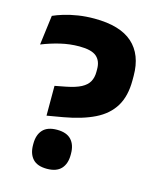

<svg xmlns="http://www.w3.org/2000/svg" viewBox="-103 -725 668 812"><g transform="rotate(15 231.0 -319.0)"><path d="M190.1 -215.3 119.9 -203.2V-333.7L167.9 -342.9Q209.5 -351.1 232.8 -363.5Q256.1 -375.9 266 -393.9Q275.8 -412 275.8 -436.1V-448.7Q275.8 -484.9 253.9 -503.5Q232 -522.1 179.2 -522.1Q136.7 -522.1 95.5 -512.2Q54.3 -502.3 15.7 -486.8L32.3 -616.6Q51.3 -625.3 78.5 -633.5Q105.7 -641.7 139.2 -647Q172.7 -652.2 210 -652.2Q322.4 -652.2 377.4 -603.1Q432.4 -553.9 432.4 -461V-440.7Q432.4 -372.4 405.2 -327.4Q377.9 -282.4 324 -255.9Q270.2 -229.4 190.1 -215.3ZM179.1 13.6Q136.9 13.6 116.9 -8.4Q96.9 -30.4 96.9 -69.1V-74.5Q96.9 -113.2 116.9 -135.1Q136.9 -157.1 179.1 -157.1Q221.1 -157.1 241.4 -135.1Q261.6 -113.2 261.6 -74.5V-69.1Q261.6 -30.4 241.4 -8.4Q221.1 13.6 179.1 13.6Z"/></g></svg>

Font: Anek Kannada Medium
Style: Regular
Weight: 500
Designer: Vaishnavi Murthy, Maithili Shingre (Kannada) & Yesha Goshar (Latin)
Foundry: Ek Type
Version: Version 1.003